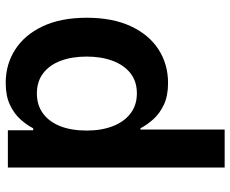

<svg xmlns="http://www.w3.org/2000/svg" viewBox="-86 -501 791 659"><g transform="rotate(-90 309.5 -171.5)"><path d="M64 204.1V-540H191.9V-453.1H198.7Q209.5 -474.6 228.8 -496.3Q248 -518.1 278.8 -532.7Q309.6 -547.4 354.5 -547.4Q418 -547.4 468.5 -515.1Q519 -482.9 548.6 -420.7Q578.1 -358.4 578.1 -269Q578.1 -181.2 549.3 -118.7Q520.5 -56.2 469.7 -23.2Q418.9 9.8 354 9.8Q310.1 9.8 279.5 -4.6Q249 -19 229.5 -41Q210 -63 198.7 -85H194.3V204.1ZM318.4 -97.2Q359.4 -97.2 387.5 -119.1Q415.5 -141.1 430.2 -180.2Q444.8 -219.2 444.8 -269.5Q444.8 -320.3 430.4 -358.6Q416 -397 387.7 -418.7Q359.4 -440.4 318.4 -440.4Q277.8 -440.4 249.3 -419.2Q220.7 -397.9 205.8 -359.9Q190.9 -321.8 190.9 -269.5Q190.9 -218.3 206.1 -179.4Q221.2 -140.6 249.8 -118.9Q278.3 -97.2 318.4 -97.2Z"/></g></svg>

Font: V-Inter
Style: SemiBold-600
Weight: 600
Designer: Rasmus Andersson
Foundry: rsms
Version: Version 4.000;git-4146feb